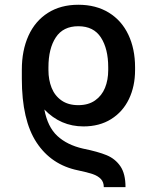

<svg xmlns="http://www.w3.org/2000/svg" viewBox="-20 -557 655 803"><path d="M305.7 155.3Q194.3 132.3 132.8 38.8Q71.3 -54.7 71.3 -227.5V-265.6Q71.3 -346.2 99.1 -407.7Q127 -469.2 180.4 -503.2Q233.9 -537.1 307.6 -537.1Q381.3 -537.1 435.1 -504.2Q488.8 -471.2 516.8 -411.9Q544.9 -352.5 544.9 -275.4V-263.7Q544.9 -196.3 519.3 -142.8Q493.7 -89.4 444.8 -58.8Q396 -28.3 329.1 -28.3Q233.4 -28.3 165.5 -99.1Q179.2 -25.9 220 11.7Q260.7 49.3 327.1 64.5Q389.6 77.1 425.8 92Q461.9 106.9 483.4 138.2Q504.9 169.4 504.9 225.6H414.1Q414.1 204.6 401.9 191.7Q389.6 178.7 367.7 171.1Q345.7 163.6 305.7 155.3ZM432.6 -263.7V-275.4Q432.6 -353 402.1 -400.1Q371.6 -447.3 307.6 -447.3Q244.1 -447.3 213.4 -400.6Q182.6 -354 182.6 -275.4V-263.7Q182.6 -223.1 195.8 -189.9Q209 -156.7 237.1 -137Q265.1 -117.2 307.6 -117.2Q349.6 -117.2 377.7 -137Q405.8 -156.7 419.2 -189.7Q432.6 -222.7 432.6 -263.7Z"/></svg>

Font: Pretendard Medium
Style: Regular
Weight: 500
Designer: Base glyphs from Inter by Rasmus Andersson; Hangeul glyphs from Noto Sans CJK(Source Han Sans) by Jang Soo-young and Kan
Foundry: Kil Hyung-jin
Version: Version 1.309